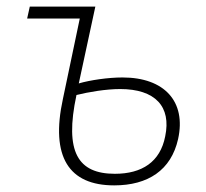

<svg xmlns="http://www.w3.org/2000/svg" viewBox="-20 -550 622 580"><path d="M325 10C427 10 497 -36 518 -130C543 -243 477 -316 350 -316C307 -316 252 -308 218 -298L268 -530H70L62 -494H221L170 -251C132 -76 188 10 325 10ZM343 -281C449 -281 498 -228 479 -138C464 -61 409 -25 327 -25C216 -25 174 -90 211 -263C247 -272 300 -281 343 -281Z"/></svg>

Font: Noto Sans ExtraLight
Style: Italic
Weight: 200
Italic angle: -12°
Designer: Monotype Design Team
Foundry: Monotype Imaging Inc.
Version: Version 2.013